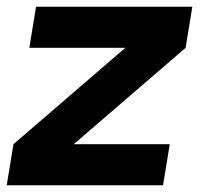

<svg xmlns="http://www.w3.org/2000/svg" viewBox="-20 -550 616 570"><path d="M0 0H464L484 -122H199L531 -408L551 -530H87L67 -408H352L20 -122Z"/></svg>

Font: Iosevka Sparkle Heavy
Style: Italic
Weight: 900
Italic angle: -9°
Designer: Belleve Invis
Foundry: Belleve Invis
Version: Version 4.5.0; ttfautohint (v1.8.3)